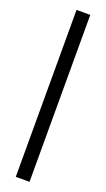

<svg xmlns="http://www.w3.org/2000/svg" viewBox="-138 -707 406 735"><g transform="rotate(20 65.0 -340.0)"><path d="M37 0V-680H93V0Z"/></g></svg>

Font: Bricolage Grotesque 96pt Condensed ExtraLight
Style: Regular
Weight: 200
Width: 3
Designer: Mathieu Triay
Foundry: Atelier Triay
Version: Version 1.001; ttfautohint (v1.8.4.7-5d5b);gftools[0.9.33.de